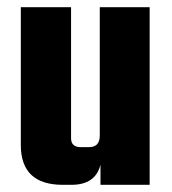

<svg xmlns="http://www.w3.org/2000/svg" viewBox="-20 -515 479 535"><path d="M258 -495H397V0H260V-56Q246 0 179 0H155Q38 0 38 -111V-495H178V-130Q178 -105 205 -105H228Q258 -105 258 -137Z"/></svg>

Font: Teko SemiBold
Style: Regular
Weight: 600
Designer: Manushi Parikh, Jonny Pinhorn
Foundry: Indian Type Foundry
Version: Version 1.106;PS 1.0;hotconv 1.0.78;makeotf.lib2.5.61930; tt